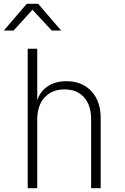

<svg xmlns="http://www.w3.org/2000/svg" viewBox="-35 -985 655 1005"><path d="M110 0V-730H160V-460Q175 -507 215 -533.5Q255 -560 313 -560Q394 -560 443 -508Q492 -456 492 -367V0H442V-360Q442 -434 405 -475.5Q368 -517 303 -517Q237 -517 198.5 -475Q160 -433 160 -360V0ZM-15 -825 105 -965H165L285 -825H236L135 -934L36 -825Z"/></svg>

Font: JetBrains Mono NL Thin
Style: Regular
Weight: 100
Monospace: yes
Designer: Philipp Nurullin, Konstantin Bulenkov
Foundry: JetBrains
Version: Version 2.305; ttfautohint (v1.8.4.7-5d5b)